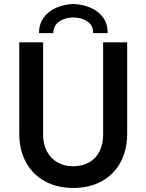

<svg xmlns="http://www.w3.org/2000/svg" viewBox="-20 -931 731 959"><path d="M76.2 -263.7V-719.7H195.3V-257.8Q195.3 -210.9 214.4 -175Q233.4 -139.2 267.3 -119.9Q301.3 -100.6 345.7 -100.6Q391.1 -100.6 425 -119.9Q459 -139.2 477.1 -175Q495.1 -210.9 495.1 -257.8V-719.7H615.2V-263.7Q615.2 -182.1 582.3 -120.8Q549.3 -59.6 488.3 -25.9Q427.2 7.8 345.7 7.8Q265.1 7.8 203.9 -25.9Q142.6 -59.6 109.4 -121.1Q76.2 -182.6 76.2 -263.7ZM517.6 -765.6H445.3Q445.8 -803.2 417.5 -823.2Q389.2 -843.3 345.7 -843.8Q303.7 -843.3 275.1 -823Q246.6 -802.7 246.1 -765.6H174.8Q174.8 -810.1 197.8 -842.3Q220.7 -874.5 259.5 -891.8Q298.3 -909.2 345.7 -911.1Q394 -909.2 433.6 -891.8Q473.1 -874.5 495.8 -842.3Q518.6 -810.1 517.6 -765.6Z"/></svg>

Font: Reddit Sans Strawberry SemiBold
Style: Regular
Weight: 600
Designer: Stephen Hutchings
Foundry: Reddit
Version: Version 1.013